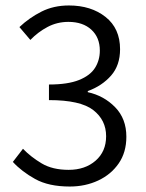

<svg xmlns="http://www.w3.org/2000/svg" viewBox="-20 -670 532 702"><path d="M235 12Q158 12 108.5 -15.5Q59 -43 27 -78L64 -126Q93 -96 132.5 -72.5Q172 -49 231 -49Q291 -49 329.5 -82.5Q368 -116 368 -172Q368 -231 321 -267.5Q274 -304 159 -304V-361Q228 -361 269 -377.5Q310 -394 327.5 -422Q345 -450 345 -485Q345 -533 314 -561.5Q283 -590 230 -590Q189 -590 154 -571.5Q119 -553 91 -524L51 -571Q87 -605 131.5 -627.5Q176 -650 232 -650Q313 -650 366 -608Q419 -566 419 -490Q419 -431 386 -393.5Q353 -356 301 -337V-333Q360 -320 401 -278Q442 -236 442 -170Q442 -113 414 -72.5Q386 -32 339 -10Q292 12 235 12Z"/></svg>

Font: Assistant
Style: Regular
Weight: 400
Designer: Hebrew By Ben Nathan, Latin by Paul Hunt
Version: Version 3.000